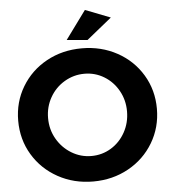

<svg xmlns="http://www.w3.org/2000/svg" viewBox="-61 -971 927 1037"><g transform="rotate(-5 403.0 -452.5)"><path d="M438 -916 574 -863 438 -753 326 -763ZM779 -351Q779 -250 729.5 -167Q680 -84 594 -36.5Q508 11 403 11Q298 11 212 -36.5Q126 -84 76.5 -166.5Q27 -249 27 -351Q27 -452 76.5 -534.5Q126 -617 211.5 -664Q297 -711 403 -711Q508 -711 594 -664Q680 -617 729.5 -534.5Q779 -452 779 -351ZM189 -351Q189 -289 218.5 -238Q248 -187 297.5 -157Q347 -127 405 -127Q463 -127 511.5 -156.5Q560 -186 588.5 -237.5Q617 -289 617 -351Q617 -412 588.5 -463Q560 -514 511.5 -543.5Q463 -573 405 -573Q347 -573 297 -543.5Q247 -514 218 -463Q189 -412 189 -351Z"/></g></svg>

Font: TypoPRO Montserrat Alternates
Style: Regular
Weight: 600
Designer: Julieta Ulanovsky
Foundry: Julieta Ulanovsky
Version: Version 6.001